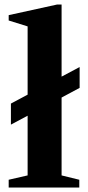

<svg xmlns="http://www.w3.org/2000/svg" viewBox="-20 -842 396 862"><path d="M19 0V-35L104 -54.5V-322.5L29 -282.5V-377L104 -417V-723.5L19 -750V-774L235.5 -821.5H256.5V-498L337.5 -541V-447.5L256.5 -404V-54.5L336 -35V0Z"/></svg>

Font: Libre Caslon Text
Style: Bold
Weight: 700
Designer: Pablo Impallari, Rodrigo Fuenzalida, Katja Schimmel
Foundry: Pablo Impallari, Rodrigo Fuenzalida
Version: Version 2.000